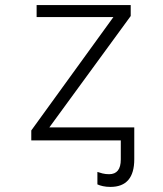

<svg xmlns="http://www.w3.org/2000/svg" viewBox="-20 -552 640 755"><path d="M103 0V-39L426 -485H124V-532H494V-489L174 -51H508V74Q508 183 414 183Q398 183 384.5 180Q371 177 363 173V124Q371 127 383 130Q395 133 409 133Q455 133 455 75V0Z"/></svg>

Font: Noto Sans Mono Light
Style: Regular
Weight: 300
Designer: Monotype Design Team
Foundry: Monotype Imaging Inc.
Version: Version 2.014; ttfautohint (v1.8.4.7-5d5b)